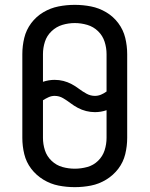

<svg xmlns="http://www.w3.org/2000/svg" viewBox="-20 -763 616 791"><path d="M288 8Q322 8 355 1.5Q388 -5 417.5 -23Q447 -41 467.5 -68Q488 -95 496 -128Q504 -161 504 -195V-540Q504 -574 496 -607Q488 -640 467.5 -667.5Q447 -695 417.5 -712.5Q388 -730 355 -736.5Q322 -743 288 -743Q254 -743 221 -736.5Q188 -730 158.5 -712.5Q129 -695 108.5 -667.5Q88 -640 80 -607Q72 -574 72 -540V-195Q72 -161 80 -128Q88 -95 108.5 -68Q129 -41 158.5 -23Q188 -5 221 1.5Q254 8 288 8ZM371 -368Q353 -368 336.5 -377Q320 -386 305.5 -397Q291 -408 275 -416.5Q259 -425 241.5 -429.5Q224 -434 205 -434Q181 -434 157 -426V-540Q157 -566 165 -591Q173 -616 192.5 -634.5Q212 -653 237 -660.5Q262 -668 288 -668Q314 -668 339.5 -660.5Q365 -653 384 -634.5Q403 -616 411 -591Q419 -566 419 -540V-386Q408 -378 396 -373Q384 -368 371 -368ZM288 -68Q262 -68 237 -75Q212 -82 192.5 -100.5Q173 -119 165 -144Q157 -169 157 -195V-350Q168 -357 180 -362.5Q192 -368 205 -368Q224 -368 240 -358.5Q256 -349 270.5 -338Q285 -327 301 -318.5Q317 -310 335 -305.5Q353 -301 371 -301Q396 -301 419 -309V-195Q419 -169 411 -144Q403 -119 384 -100.5Q365 -82 339.5 -75Q314 -68 288 -68Z"/></svg>

Font: Iosevka Sparkle
Style: Regular
Weight: 400
Designer: Belleve Invis
Foundry: Belleve Invis
Version: Version 4.5.0; ttfautohint (v1.8.3)